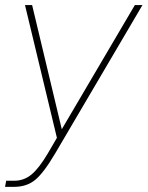

<svg xmlns="http://www.w3.org/2000/svg" viewBox="-33 -536 578 752"><path d="M-13.2 195.8 -8.8 171.9H22.9Q60.5 171.9 90.1 147.7Q119.6 123.5 154.8 64L189.9 3.9L64.9 -516.1H92.8L209 -29.8L495.1 -516.1H524.9L183.1 64.9Q137.2 142.6 104 169.2Q70.8 195.8 22.9 195.8Z"/></svg>

Font: Creato Display Thin
Style: Italic
Weight: 265
Italic angle: -10°
Version: Version 1.000